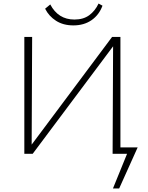

<svg xmlns="http://www.w3.org/2000/svg" viewBox="-20 -866 835 1081"><path d="M650 0V-36H755L737 0ZM616 195 710 -36H755L651 195ZM136 0V-22L611 -658H639V-635L164 0ZM117 0V-658H161L158 0ZM614 0 617 -658H658V0ZM393 -723Q336 -723 295.5 -749Q255 -775 234 -817L263 -841Q285 -799 319 -777.5Q353 -756 399 -756Q449 -756 482 -780Q515 -804 535 -846L557 -834Q538 -782 495.5 -752.5Q453 -723 393 -723Z"/></svg>

Font: Ysabeau Office ExtraLight
Style: Regular
Weight: 250
Designer: Christian Thalmann (Catharsis Fonts)
Version: Version 2.001;gftools[0.9.30]; featfreeze: tnum,lnum,ss02